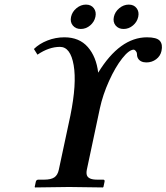

<svg xmlns="http://www.w3.org/2000/svg" viewBox="-20 -822 731 843"><path d="M299.6 -710.2Q287.1 -725.6 292 -748Q296.9 -770.5 315.9 -786.1Q335 -801.8 357.4 -801.8Q379.9 -801.8 391.8 -786.1Q403.8 -770.5 398.9 -748Q394 -725.6 375.7 -710.2Q357.4 -694.8 334.7 -694.8Q312 -694.8 299.6 -710.2ZM487.5 -710.2Q475.1 -725.6 480 -748Q484.9 -770.5 503.9 -786.1Q522.9 -801.8 545.4 -801.8Q567.9 -801.8 579.8 -786.1Q591.8 -770.5 586.9 -748Q582 -725.6 563.7 -710.2Q545.4 -694.8 522.7 -694.8Q500 -694.8 487.5 -710.2ZM238.3 -77.1 289.1 -314.9Q317.4 -455.1 303.5 -535.6Q289.6 -616.2 243.2 -616.2Q194.8 -616.2 144.5 -582L128.9 -606.9Q152.8 -630.4 188.5 -644.3Q224.1 -658.2 262.7 -658.2Q328.1 -658.2 365.5 -615.5Q402.8 -572.8 411.1 -502.9Q505.9 -657.7 625 -658.2Q668.5 -658.2 681.9 -642.6Q695.3 -627 689 -598.1Q684.1 -575.7 665.5 -561.8Q647 -547.9 622.6 -547.9Q609.9 -547.9 600.3 -552.5Q590.8 -557.1 585.9 -565.7Q581.1 -574.2 581.5 -585Q581.1 -592.8 575.9 -598.4Q570.8 -604 567.4 -604Q546.9 -604 516.6 -565.7Q486.3 -527.3 458.7 -466.3Q431.2 -405.3 418.5 -346.2L361.3 -77.1Q358.4 -62.5 361.3 -53Q364.3 -43.5 375.5 -38.3Q386.7 -33.2 407.2 -33.2H433.1Q440.9 -33.2 439 -23.9L434.1 -1L431.6 1Q317.9 -1 283.2 -1L133.8 1L132.3 -1L137.2 -23.9Q139.2 -32.7 147.9 -33.2H173.8Q203.6 -33.2 218.5 -43.2Q233.4 -53.2 238.3 -77.1Z"/></svg>

Font: Linux Libertine Slanted
Style: Semibold Slanted
Weight: 600
Designer: Philipp H. Poll
Foundry: Philipp H. Poll
Version: Version 5.1.1